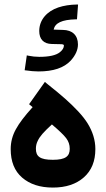

<svg xmlns="http://www.w3.org/2000/svg" viewBox="-20 -849 477 867"><path d="M101.1 -599.1 91.3 -531.7 96.2 -531.2C116.2 -528.3 135.7 -526.4 153.8 -526.4C220.7 -526.4 268.6 -542.5 299.3 -575.2C321.3 -599.6 332 -624 332 -648.4C332 -689.9 306.2 -713.4 264.6 -713.9L222.2 -715.3C228.5 -745.1 258.8 -760.3 323.2 -761.7H327.6L332.5 -828.6H327.1C296.4 -828.1 268.1 -823.7 243.2 -815.4C192.9 -798.3 157.2 -760.3 157.2 -709C157.2 -671.9 177.2 -650.9 213.9 -650.4L257.8 -649.4C265.1 -648.9 268.6 -647 268.6 -643.6C268.6 -633.3 262.7 -623 250.5 -613.3C232.9 -599.1 201.7 -592.3 157.2 -592.3C141.1 -592.3 123.5 -594.2 106.4 -597.7ZM294.9 -177.2C294.9 -144 276.9 -127.4 218.8 -127.4C160.6 -127.4 142.1 -142.6 142.1 -177.2C142.1 -189.5 144.5 -201.2 149.9 -211.9C159.7 -233.4 175.8 -251.5 214.4 -287.1C246.6 -259.8 268.1 -239.3 278.8 -225.1C289.6 -210.9 294.9 -195.3 294.9 -177.2ZM182.6 -479 111.3 -378.4 127.4 -365.2C92.3 -326.7 66.9 -293.5 51.8 -265.6C36.1 -237.3 28.3 -207.5 28.3 -175.8C28.3 -119.6 45.4 -76.7 80.1 -46.9C114.7 -17.1 160.6 -2 218.8 -2C277.8 -2 324.2 -17.6 358.9 -48.3C393.6 -79.1 410.6 -121.6 410.6 -175.8C410.6 -216.8 397.9 -255.4 376.5 -290.5C365.7 -308.1 351.1 -326.7 333 -346.2C296.4 -385.3 257.8 -418.9 198.7 -465.8Z"/></svg>

Font: Samim
Style: Bold
Weight: 700
Foundry: DejaVu fonts team - Redesigned by Saber Rastikerdar
Version: Version 4.0.5